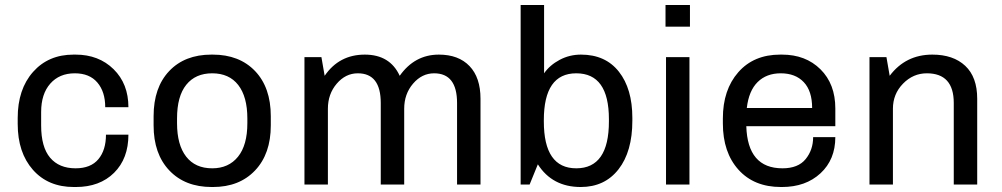

<svg xmlns="http://www.w3.org/2000/svg" viewBox="-20 -740 4017 770"><path d="M283 -521Q376 -521 435.5 -462.5Q495 -404 495 -310H402Q402 -372 370.5 -409Q339 -446 280 -446Q218 -446 181.5 -404.5Q145 -363 145 -291V-237Q145 -150 181 -107.5Q217 -65 283 -65Q344 -65 374.5 -101.5Q405 -138 405 -200H495Q495 -104 437.5 -47Q380 10 284 10H276Q173 10 112 -59Q51 -128 51 -243V-267Q51 -382 112.5 -451.5Q174 -521 275 -521Z M829 10Q722 10 659 -56.5Q596 -123 596 -237V-274Q596 -389 658.5 -455Q721 -521 828 -521H833Q940 -521 1003 -455Q1066 -389 1066 -274V-237Q1066 -123 1003 -56.5Q940 10 834 10ZM831 -65Q897 -65 934.5 -111.5Q972 -158 972 -246V-265Q972 -352 935.5 -399Q899 -446 831 -446Q764 -446 727 -400Q690 -354 690 -265V-246Q690 -159 726.5 -112Q763 -65 831 -65Z M1443 -521Q1544 -521 1583 -436Q1643 -521 1740 -521Q1819 -521 1863 -475Q1907 -429 1907 -344V0H1813V-327Q1813 -446 1721 -446Q1672 -446 1636.5 -404.5Q1601 -363 1601 -304V0H1507V-327Q1507 -446 1415 -446Q1366 -446 1330.5 -404.5Q1295 -363 1295 -304V0H1201V-511H1269L1282 -436Q1340 -521 1443 -521Z M2310 -521Q2408 -521 2462 -452.5Q2516 -384 2516 -267V-256Q2516 -132 2460.5 -61Q2405 10 2309 10Q2195 10 2137 -81L2104 0H2068V-720H2162V-446Q2185 -479 2224.5 -500Q2264 -521 2310 -521ZM2291 -446Q2161 -446 2161 -258V-253Q2161 -65 2291 -65Q2422 -65 2422 -253V-262Q2422 -446 2291 -446Z M2747 -720V-633H2649V-720ZM2651 -511H2745V0H2651Z M3116 -521Q3211 -521 3270.5 -462Q3330 -403 3330 -305V-234H2973Q2978 -65 3118 -65Q3181 -65 3211 -102Q3241 -139 3241 -190H3330Q3330 -100 3270.5 -45Q3211 10 3116 10H3112Q3004 10 2941.5 -59.5Q2879 -129 2879 -245V-265Q2879 -380 2941 -450.5Q3003 -521 3109 -521ZM3111 -446Q3054 -446 3018.5 -411Q2983 -376 2975 -307H3237Q3237 -375 3203.5 -410.5Q3170 -446 3111 -446Z M3719 -521Q3803 -521 3851 -476Q3899 -431 3899 -344V0H3805V-327Q3805 -446 3697 -446Q3642 -446 3601.5 -404.5Q3561 -363 3561 -304V0H3467V-511H3535L3548 -436Q3612 -521 3719 -521Z"/></svg>

Font: Chivo
Style: Regular
Weight: 400
Designer: Hector Gatti
Foundry: Omnibus-Type
Version: Version 1.007;PS 001.007;hotconv 1.0.88;makeotf.lib2.5.64775